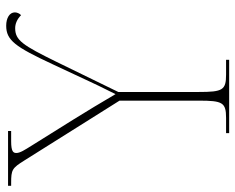

<svg xmlns="http://www.w3.org/2000/svg" viewBox="-101 -670 760 620"><g transform="rotate(-90 279.0 -360.0)"><path d="M159 0H396V-10H348C298 -10 292 -21 292 -98V-358L389 -557C443 -667 459 -691 498 -691C512 -691 527 -685 540 -672C546 -677 549 -686 549 -692C549 -709 531 -720 506 -720C459 -720 438 -691 382 -571L325 -449C306 -408 298 -394 285 -367C260 -410 229 -461 203 -503L118 -639C105 -660 95 -675 95 -687C95 -697 99 -704 133 -704H166V-714H-11V-704H-2C41 -704 46 -701 71 -661L264 -354V-98C264 -21 258 -10 208 -10H159Z"/></g></svg>

Font: Noto Serif Display Thin
Style: Regular
Weight: 100
Designer: Monotype Design Team
Foundry: Monotype Imaging Inc.
Version: Version 2.009